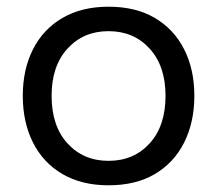

<svg xmlns="http://www.w3.org/2000/svg" viewBox="-20 -543 648 573"><path d="M304 10Q224 10 166.5 -23.5Q109 -57 78.5 -117.5Q48 -178 48 -257Q48 -336 78.5 -396Q109 -456 166.5 -489.5Q224 -523 304 -523Q385 -523 442 -489.5Q499 -456 529.5 -396Q560 -336 560 -257Q560 -178 529.5 -117.5Q499 -57 442 -23.5Q385 10 304 10ZM304 -63Q379 -63 426.5 -115Q474 -167 474 -257Q474 -346 426.5 -398Q379 -450 304 -450Q229 -450 181.5 -398Q134 -346 134 -257Q134 -167 181.5 -115Q229 -63 304 -63Z"/></svg>

Font: Noto Sans Thai Looped
Style: Regular
Weight: 400
Designer: Sasikarn Vongin, Ben Mitchell
Foundry: The Fontpad Ltd
Version: Version 1.001; ttfautohint (v1.8.4.7-5d5b)